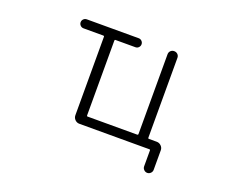

<svg xmlns="http://www.w3.org/2000/svg" viewBox="-105 -722 1211 998"><g transform="rotate(20 500.0 -223.5)"><path d="M219.7 -544.9H506.8Q516.6 -544.9 523.9 -537.6Q531.2 -530.3 531.2 -520Q531.2 -509.8 523.9 -502.4Q516.6 -495.1 506.8 -495.1H395.5Q391.6 -495.1 391.6 -490.2V-76.2Q391.6 -71.3 395.5 -71.3H670.9Q675.8 -71.3 675.8 -76.2V-517.6Q675.8 -529.3 683.6 -537.1Q691.4 -544.9 703.1 -544.9Q714.8 -544.9 722.7 -537.1Q730.5 -529.3 730.5 -517.6V-76.2Q730.5 -71.3 735.4 -71.3H778.3Q793 -71.3 803.2 -61Q813.5 -50.8 813.5 -37.1V71.3Q813.5 82 805.7 89.8Q797.9 97.7 787.1 97.7Q776.4 97.7 768.6 89.8Q760.7 82 760.7 71.3V-17.6Q760.7 -21.5 756.8 -21.5H368.2Q354.5 -21.5 344.2 -31.7Q334 -42 334 -56.6V-490.2Q334 -495.1 329.1 -495.1H219.7Q209 -495.1 201.7 -502.4Q194.3 -509.8 194.3 -520Q194.3 -530.3 201.7 -537.6Q209 -544.9 219.7 -544.9Z"/></g></svg>

Font: Rounded-L Mgen+ 1m light
Style: Regular
Weight: 200
Designer: [Source Han Sans]
Ryoko NISHIZUKA  (kana & ideographs); Paul D. Hunt (Latin, Greek & Cyrillic); Wenlong ZHANG  (bopomofo
Version: Version 1.059.20150602